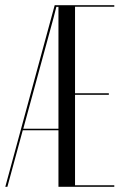

<svg xmlns="http://www.w3.org/2000/svg" viewBox="-41 -719 488 739"><path d="M169.5 -699 -20.6 0H-12.6L46.6 -217.6H184V0H398.9V-6H247.8V-354H377.9V-360H247.8V-693H398.9V-699ZM175.9 -692.6H184V-223.6H48.6L165.5 -652Z"/></svg>

Font: Moniqa Black
Style: Regular
Weight: 900
Designer: Rajesh Rajput
Foundry: Rajesh Rajput
Version: Version 1.000